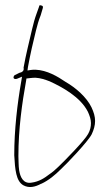

<svg xmlns="http://www.w3.org/2000/svg" viewBox="-20 -662 428 741"><path d="M33 -367C29 -357 40 -355 48 -359L65 -366L62 -348C47 -262 35 -162 35 -63C38 -7 42 37 70 53C92 65 115 60 139 47H140C168 34 193 13 215 -9C237 -29 320 -116 334 -144C342 -161 347 -178 347 -195C347 -212 342 -229 333 -248C314 -287 273 -323 233 -346C202 -367 162 -391 117 -393C111 -393 105 -393 99 -392L86 -390L88 -404C97 -453 108 -501 119 -545C124 -565 129 -583 137 -603L145 -630C146 -633 146 -635 145 -638C144 -640 131 -645 131 -638V-637L121 -609C114 -590 109 -571 104 -550C93 -502 80 -452 71 -401V-400C71 -400 75 -389 62 -383C62 -383 56 -381 55 -381L37 -372C35 -371 35 -371 33 -367ZM51 -59V-60C51 -164 65 -263 81 -352L82 -359C93 -360 103 -362 116 -362H117C136 -361 154 -355 172 -348C220 -326 290 -288 319 -231C326 -216 331 -201 331 -187C331 -173 328 -159 320 -145C307 -120 226 -38 207 -20C195 -8 182 3 170 11C153 24 132 39 101 43C69 48 58 20 54 -4C51 -23 52 -44 51 -59Z"/></svg>

Font: Stray Cat
Style: ExLtCn
Weight: 200
Version: Version 1.0